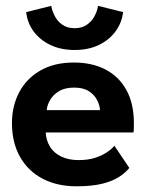

<svg xmlns="http://www.w3.org/2000/svg" viewBox="-20 -642 530 674"><path d="M140.5 -177Q142 -149 155.5 -127Q169 -105 194.8 -92.5Q220.5 -80 256.5 -80Q289 -80 313.8 -88Q338.5 -96 355.8 -107.8Q373 -119.5 381.5 -130.5L434 -52.5Q420 -35 396.8 -20.2Q373.5 -5.5 337.8 3.2Q302 12 248.5 12Q181 12 130 -14.5Q79 -41 50.5 -91Q22 -141 22 -210Q22 -270 47.5 -318.2Q73 -366.5 121.8 -394.5Q170.5 -422.5 239 -422.5Q303.5 -422.5 350.8 -397.8Q398 -373 424 -325.5Q450 -278 450 -209.5Q450 -205.5 449.8 -193.2Q449.5 -181 448.5 -177ZM331 -255.5Q330.5 -271.5 321.2 -290Q312 -308.5 292.5 -321.5Q273 -334.5 240.5 -334.5Q208 -334.5 187.2 -322Q166.5 -309.5 156 -291.2Q145.5 -273 144 -255.5ZM242 -466.5Q194 -466.5 157.2 -484Q120.5 -501.5 98.2 -531.5Q76 -561.5 72 -599.5L160 -621.5Q162.5 -605 171.8 -586.5Q181 -568 198.5 -555.5Q216 -543 242 -543Q268 -543 285.5 -555.5Q303 -568 312.5 -586.5Q322 -605 324 -621.5L412 -599.5Q408 -563 386.2 -532.8Q364.5 -502.5 327.8 -484.5Q291 -466.5 242 -466.5Z"/></svg>

Font: League Spartan Thin SemiBold
Style: Regular
Weight: 600
Version: Version 2.002